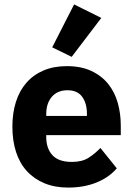

<svg xmlns="http://www.w3.org/2000/svg" viewBox="-20 -836 602 868"><path d="M36 0ZM288 12Q228 12 181 -7.5Q134 -27 101.5 -62.5Q69 -98 52.5 -149Q36 -200 36 -263Q36 -325 52 -375.5Q68 -426 99.5 -462Q131 -498 177 -517.5Q223 -537 282 -537Q347 -537 393.5 -515Q440 -493 469.5 -456Q499 -419 512.5 -370.5Q526 -322 526 -269V-225H189V-217Q189 -165 217 -134.5Q245 -104 305 -104Q351 -104 380 -122.5Q409 -141 434 -167L508 -75Q473 -34 416.5 -11Q360 12 288 12ZM285 -428Q240 -428 214.5 -398.5Q189 -369 189 -320V-312H373V-321Q373 -369 351.5 -398.5Q330 -428 285 -428ZM304 -579 216 -622 315 -816 438 -755Z"/></svg>

Font: Aneliza ExtraBold
Style: Regular
Weight: 800
Designer: Mike Abbink, Paul van der Laan, Pieter van Rosmalen
Foundry: Bold Monday
Version: Version 3.001;September 8, 2019;FontCreator 11.5.0.2425 64-b